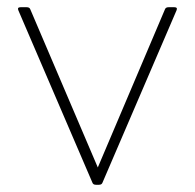

<svg xmlns="http://www.w3.org/2000/svg" viewBox="-20 -512 540 532"><path d="M246 0Q238 0 236 -6L31 -483Q27 -492 37 -492H54Q62 -492 64 -486L251 -48L437 -486Q439 -492 447 -492H463Q473 -492 469 -483L264 -6Q262 0 254 0Z"/></svg>

Font: LINE Seed Sans Thin
Style: Regular
Weight: 250
Designer: LINE VX Design & Dalton Maag Ltd & Sandoll Inc
Foundry: Dalton Maag Ltd
Version: Version 1.003